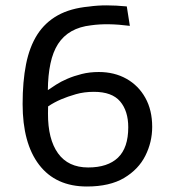

<svg xmlns="http://www.w3.org/2000/svg" viewBox="-20 -677 624 709"><path d="M300.8 11.7Q186 11.7 124.5 -68.4Q63.5 -147.9 63.5 -293Q63.5 -376 76.2 -439.9Q88.9 -503.9 117.7 -549.3Q146.5 -594.2 193.4 -620.4Q240.2 -646.5 308.6 -652.8Q339.4 -657.2 374 -657.2Q391.1 -657.2 409.7 -656.2Q428.2 -655.3 448.2 -653.3L459.5 -581.5Q376.5 -592.3 315.9 -583.5Q232.9 -574.2 194.3 -514.6Q175.3 -484.9 166.3 -442.1Q157.2 -399.4 156.7 -344.2Q168.9 -352.5 187 -364.3Q205.1 -376 229 -386.2Q252.9 -396.5 282 -403.8Q311 -411.1 344.7 -411.1Q402.3 -411.1 446.8 -386.2Q491.2 -361.3 516.6 -315.9Q542 -270.5 542 -208.5Q542 -152.3 516.8 -102.1Q491.7 -51.8 438.5 -20Q385.3 11.7 300.8 11.7ZM305.7 -58.6Q377.9 -58.6 415.8 -95Q453.6 -131.3 453.6 -207Q453.6 -267.1 423.6 -302.5Q393.6 -337.9 326.7 -337.9Q290.5 -337.9 260 -329.1Q229.5 -320.3 206.5 -310.5Q180.2 -299.3 157.7 -284.2Q157.7 -280.8 157.5 -276.6Q157.2 -272.5 157.2 -258.3Q156.7 -163.1 194.3 -110.8Q231.9 -58.6 305.7 -58.6Z"/></svg>

Font: Mako
Style: Regular
Weight: 400
Designer: vernon adams
Foundry: vernon adams
Version: Version 1.100; ttfautohint (v1.8.4.7-5d5b);gftools[0.9.33]